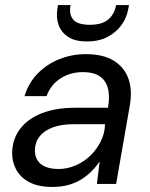

<svg xmlns="http://www.w3.org/2000/svg" viewBox="-20 -727 592 759"><path d="M187 12Q131 12 95.5 -7Q60 -26 43.5 -57.5Q27 -89 28 -126Q30 -180 61 -219.5Q92 -259 147 -280Q202 -301 275 -301H407Q415 -349 406 -380Q397 -411 372.5 -426.5Q348 -442 308 -442Q259 -442 220 -417.5Q181 -393 164 -347H77Q93 -400 129.5 -437Q166 -474 215.5 -493.5Q265 -513 319 -513Q387 -513 429 -487.5Q471 -462 487.5 -416.5Q504 -371 493 -309L439 0H363L374 -89Q360 -68 341.5 -49.5Q323 -31 300 -17Q277 -3 249 4.5Q221 12 187 12ZM212 -59Q247 -59 280 -73.5Q313 -88 338 -112.5Q363 -137 378.5 -168.5Q394 -200 395 -233V-236H270Q223 -236 189 -223.5Q155 -211 137 -188.5Q119 -166 118 -135Q117 -99 141 -79Q165 -59 212 -59ZM323 -563Q278 -563 250.5 -580.5Q223 -598 212 -627.5Q201 -657 207 -693L209 -707H259Q252 -670 269.5 -649.5Q287 -629 335 -629Q383 -629 407.5 -649.5Q432 -670 439 -707H490L487 -692Q481 -656 459.5 -627Q438 -598 404 -580.5Q370 -563 323 -563Z"/></svg>

Font: DM Sans 18pt
Style: Italic
Weight: 400
Italic angle: -10°
Designer: Colophon Foundry, Jonny Pinhorn
Foundry: Colophon Foundry
Version: Version 4.004;gftools[0.9.30]